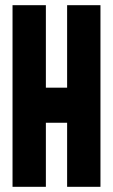

<svg xmlns="http://www.w3.org/2000/svg" viewBox="-20 -720 436 740"><path d="M28.3 0V-700H156.8V-382.1H238.7V-700H367.2V0H238.7V-246.9H156.8V0Z"/></svg>

Font: Georama ExtraCondensed Thin
Style: Regular
Weight: 100
Width: 2
Designer: Jean-Baptiste Levee
Foundry: Production Type
Version: Version 1.001